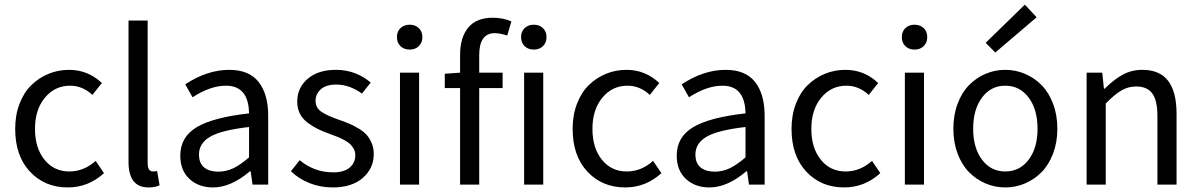

<svg xmlns="http://www.w3.org/2000/svg" viewBox="-20 -801 5199 833"><path d="M273.9 12.2Q174.3 12.2 110.1 -56.2Q45.9 -124.5 45.9 -242.2Q45.9 -301.8 64.7 -350.8Q83.5 -399.9 116 -431.6Q148.4 -463.4 190.4 -480.7Q232.4 -498 279.8 -498Q361.3 -498 421.9 -440.9L380.9 -389.2Q337.9 -429.2 284.2 -429.2Q217.8 -429.2 174.8 -377.2Q131.8 -325.2 131.8 -242.2Q131.8 -159.2 172.9 -108.2Q213.9 -57.1 280.8 -57.1Q343.8 -57.1 395 -103L431.2 -49.8Q363.3 12.2 273.9 12.2Z M624.5 12.2Q537.6 12.2 537.6 -98.1V-711.9H620.6V-91.8Q620.6 -57.1 644.5 -57.1Q653.8 -57.1 661.6 -59.1L672.4 2.9Q652.8 12.2 624.5 12.2Z M904.3 12.2Q841.8 12.2 802 -24.7Q762.2 -61.5 762.2 -126Q762.2 -206.1 832.8 -248.8Q903.3 -291.5 1060.5 -309.1Q1058.6 -429.2 960.4 -429.2Q892.6 -429.2 815.4 -378.9L783.7 -435.1Q878.9 -498 974.6 -498Q1060.5 -498 1102.1 -445.3Q1143.6 -392.6 1143.6 -298.8V0H1075.7L1067.4 -58.1H1064.5Q981.9 12.2 904.3 12.2ZM927.2 -56.2Q961.4 -56.2 992.7 -71.3Q1023.9 -86.4 1060.5 -118.2V-250Q940.9 -236.3 892.1 -208Q843.3 -179.7 843.3 -130.9Q843.3 -92.3 866.2 -74.2Q889.2 -56.2 927.2 -56.2Z M1423.3 12.2Q1370.6 12.2 1323.5 -6.3Q1276.4 -24.9 1242.2 -58.1L1280.3 -106Q1343.3 -53.2 1426.3 -53.2Q1472.7 -53.2 1497.1 -74Q1521.5 -94.7 1521.5 -127.9Q1521.5 -142.6 1514.9 -154.8Q1508.3 -167 1499.5 -175.5Q1490.7 -184.1 1474.4 -192.9Q1458 -201.7 1445.6 -206.8Q1433.1 -211.9 1412.6 -219.2Q1380.9 -230.5 1358.6 -241.5Q1336.4 -252.4 1314.5 -268.8Q1292.5 -285.2 1281 -308.1Q1269.5 -331.1 1269.5 -359.9Q1269.5 -419.9 1314.7 -459Q1359.9 -498 1437.5 -498Q1522.9 -498 1588.4 -442.9L1550.3 -395Q1496.6 -434.1 1438.5 -434.1Q1394.5 -434.1 1371.8 -413.6Q1349.1 -393.1 1349.1 -363.8Q1349.1 -333.5 1373.8 -316.4Q1398.4 -299.3 1452.1 -280.8Q1479 -271.5 1497.6 -263.4Q1516.1 -255.4 1537.4 -242.4Q1558.6 -229.5 1571.3 -215.1Q1584 -200.7 1592.8 -179.4Q1601.6 -158.2 1601.6 -132.8Q1601.6 -70.8 1554.2 -29.3Q1506.8 12.2 1423.3 12.2Z M1715.3 0V-485.8H1798.3V0ZM1702.1 -640.1Q1702.1 -664.1 1717.5 -679Q1732.9 -693.8 1757.3 -693.8Q1781.7 -693.8 1797.1 -679Q1812.5 -664.1 1812.5 -640.1Q1812.5 -615.7 1797.1 -600.8Q1781.7 -585.9 1757.3 -585.9Q1732.9 -585.9 1717.5 -600.8Q1702.1 -615.7 1702.1 -640.1Z M1976.1 0V-418.9H1909.7V-481L1976.1 -485.8V-562Q1976.1 -638.7 2011.5 -681.4Q2046.9 -724.1 2117.7 -724.1Q2162.1 -724.1 2198.7 -708L2180.7 -647Q2147.5 -657.2 2127 -657.2Q2059.1 -657.2 2059.1 -562V-485.8H2160.6V-418.9H2059.1V0Z M2253.9 0V-485.8H2336.9V0ZM2240.7 -640.1Q2240.7 -664.1 2256.1 -679Q2271.5 -693.8 2295.9 -693.8Q2320.3 -693.8 2335.7 -679Q2351.1 -664.1 2351.1 -640.1Q2351.1 -615.7 2335.7 -600.8Q2320.3 -585.9 2295.9 -585.9Q2271.5 -585.9 2256.1 -600.8Q2240.7 -615.7 2240.7 -640.1Z M2692.4 12.2Q2592.8 12.2 2528.6 -56.2Q2464.4 -124.5 2464.4 -242.2Q2464.4 -301.8 2483.2 -350.8Q2502 -399.9 2534.4 -431.6Q2566.9 -463.4 2608.9 -480.7Q2650.9 -498 2698.2 -498Q2779.8 -498 2840.3 -440.9L2799.3 -389.2Q2756.3 -429.2 2702.6 -429.2Q2636.2 -429.2 2593.3 -377.2Q2550.3 -325.2 2550.3 -242.2Q2550.3 -159.2 2591.3 -108.2Q2632.3 -57.1 2699.2 -57.1Q2762.2 -57.1 2813.5 -103L2849.6 -49.8Q2781.7 12.2 2692.4 12.2Z M3058.1 12.2Q2995.6 12.2 2955.8 -24.7Q2916 -61.5 2916 -126Q2916 -206.1 2986.6 -248.8Q3057.1 -291.5 3214.4 -309.1Q3212.4 -429.2 3114.3 -429.2Q3046.4 -429.2 2969.2 -378.9L2937.5 -435.1Q3032.7 -498 3128.4 -498Q3214.4 -498 3255.9 -445.3Q3297.4 -392.6 3297.4 -298.8V0H3229.5L3221.2 -58.1H3218.3Q3135.7 12.2 3058.1 12.2ZM3081.1 -56.2Q3115.2 -56.2 3146.5 -71.3Q3177.7 -86.4 3214.4 -118.2V-250Q3094.7 -236.3 3045.9 -208Q2997.1 -179.7 2997.1 -130.9Q2997.1 -92.3 3020 -74.2Q3043 -56.2 3081.1 -56.2Z M3642.1 12.2Q3542.5 12.2 3478.3 -56.2Q3414.1 -124.5 3414.1 -242.2Q3414.1 -301.8 3432.9 -350.8Q3451.7 -399.9 3484.1 -431.6Q3516.6 -463.4 3558.6 -480.7Q3600.6 -498 3647.9 -498Q3729.5 -498 3790 -440.9L3749 -389.2Q3706.1 -429.2 3652.3 -429.2Q3585.9 -429.2 3543 -377.2Q3500 -325.2 3500 -242.2Q3500 -159.2 3541 -108.2Q3582 -57.1 3648.9 -57.1Q3711.9 -57.1 3763.2 -103L3799.3 -49.8Q3731.4 12.2 3642.1 12.2Z M3905.8 0V-485.8H3988.8V0ZM3892.6 -640.1Q3892.6 -664.1 3908 -679Q3923.3 -693.8 3947.8 -693.8Q3972.2 -693.8 3987.5 -679Q4002.9 -664.1 4002.9 -640.1Q4002.9 -615.7 3987.5 -600.8Q3972.2 -585.9 3947.8 -585.9Q3923.3 -585.9 3908 -600.8Q3892.6 -615.7 3892.6 -640.1Z M4116.2 -242.2Q4116.2 -301.8 4134.5 -350.8Q4152.8 -399.9 4184.1 -431.6Q4215.3 -463.4 4255.9 -480.7Q4296.4 -498 4341.3 -498Q4386.2 -498 4427 -480.7Q4467.8 -463.4 4499 -431.6Q4530.3 -399.9 4548.8 -350.8Q4567.4 -301.8 4567.4 -242.2Q4567.4 -183.6 4548.8 -134.8Q4530.3 -85.9 4499 -54.2Q4467.8 -22.5 4427 -5.1Q4386.2 12.2 4341.3 12.2Q4296.4 12.2 4255.9 -5.1Q4215.3 -22.5 4184.1 -54.2Q4152.8 -85.9 4134.5 -134.8Q4116.2 -183.6 4116.2 -242.2ZM4341.3 -57.1Q4404.3 -57.1 4442.9 -108.2Q4481.4 -159.2 4481.4 -242.2Q4481.4 -326.2 4442.9 -377.7Q4404.3 -429.2 4341.3 -429.2Q4278.8 -429.2 4240.5 -377.7Q4202.1 -326.2 4202.1 -242.2Q4202.1 -159.2 4240.5 -108.2Q4278.8 -57.1 4341.3 -57.1ZM4298.3 -573.2 4256.3 -615.2 4426.3 -780.8 4477.5 -726.1Z M4694.3 0V-485.8H4762.2L4769.5 -416H4772.5Q4811.5 -455.1 4850.3 -476.6Q4889.2 -498 4935.5 -498Q5011.7 -498 5048.1 -450.2Q5084.5 -402.3 5084.5 -308.1V0H5001.5V-296.9Q5001.5 -364.7 4979.5 -395.3Q4957.5 -425.8 4909.2 -425.8Q4874.5 -425.8 4845 -408.4Q4815.4 -391.1 4777.3 -352.1V0Z"/></svg>

Font: Source Sans Pro
Style: Regular
Weight: 400
Designer: Paul D. Hunt
Foundry: Adobe Systems Incorporated
Version: Version 3.006;hotconv 1.0.111;makeotfexe 2.5.65597